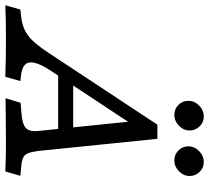

<svg xmlns="http://www.w3.org/2000/svg" viewBox="-126 -733 785 721"><g transform="rotate(90 266.5 -372.5)"><path d="M189.5 -58.9 210.5 -56.5 194.4 0Q118.5 -2.4 51.6 -2.4Q-17.7 -2.4 -74.2 0L-58.1 -56.5L-41.9 -58.1Q-8.1 -61.3 14.5 -71Q37.1 -80.6 57.3 -101.2Q77.4 -121.8 103.2 -160.5L374.2 -571H427.4L472.6 -125.8Q475.8 -100.8 480.6 -87.5Q485.5 -74.2 495.2 -68.5Q504.8 -62.9 523.4 -60.5L566.1 -56.5L550 0Q494.4 -2.4 450 -2.4H448.4H444.4Q371 -2.4 336.3 -1.6Q305.6 -1.6 275 -0.8L291.9 -57.3L330.6 -60.5Q359.7 -62.9 374.6 -69.4Q389.5 -75.8 394.8 -89.1Q400 -102.4 397.6 -125.8L361.3 -479L383.1 -491.1L170.2 -168.5Q136.3 -116.1 140.7 -89.9Q145.2 -63.7 189.5 -58.9ZM206.5 -254.8H422.6L429.8 -198.4H169.4ZM284.7 -687.1Q284.7 -710.5 302.4 -727.8Q320.2 -745.2 344.4 -745.2Q365.3 -745.2 380.6 -729.4Q396 -713.7 396 -691.9Q396 -669.4 378.2 -652Q360.5 -634.7 337.1 -634.7Q315.3 -634.7 300 -650Q284.7 -665.3 284.7 -687.1ZM455.6 -687.1Q455.6 -710.5 473.4 -727.8Q491.1 -745.2 515.3 -745.2Q536.3 -745.2 551.6 -729.4Q566.9 -713.7 566.9 -691.9Q566.9 -669.4 549.2 -652Q531.5 -634.7 508.1 -634.7Q486.3 -634.7 471 -650Q455.6 -665.3 455.6 -687.1Z"/></g></svg>

Font: Playfair Micro SmCond SmLight
Style: Italic
Weight: 360
Width: 4
Italic angle: -15.6°
Designer: Claus Eggers Sørensen
Foundry: Claus Eggers Sørensen
Version: Version 2.203;Glyphs 3.3 (3326)